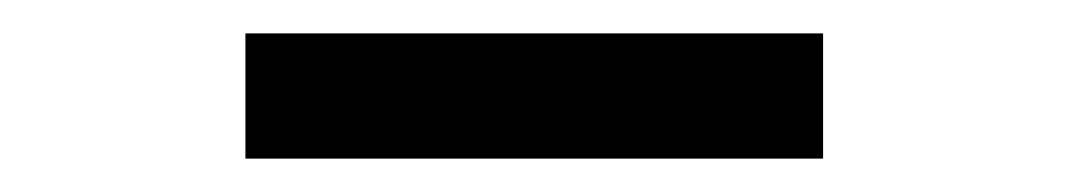

<svg xmlns="http://www.w3.org/2000/svg" viewBox="-20 -733 640 115"><path d="M127 -713V-638H473V-713Z"/></svg>

Font: Talent
Style: Bold
Weight: 600
Designer: Mike Powis
Version: Version 1.001;hotconv 1.0.109;makeotfexe 2.5.65596